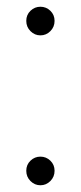

<svg xmlns="http://www.w3.org/2000/svg" viewBox="-20 -546 240 570"><path d="M100 -441Q83 -441 70.5 -453.5Q58 -466 58 -484Q58 -502 70.5 -514Q83 -526 100 -526Q117 -526 129.5 -514Q142 -502 142 -484Q142 -466 129.5 -453.5Q117 -441 100 -441ZM100 4Q83 4 70.5 -8.5Q58 -21 58 -39Q58 -57 70.5 -69Q83 -81 100 -81Q117 -81 129.5 -69Q142 -57 142 -39Q142 -21 129.5 -8.5Q117 4 100 4Z"/></svg>

Font: Hilab Light
Style: Regular
Weight: 300
Designer: Cristianderson Lima
Foundry: Cristianderson
Version: Version 1.0